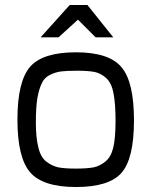

<svg xmlns="http://www.w3.org/2000/svg" viewBox="-20 -746 608 771"><path d="M143 -596 260 -726H331L435 -596H364L293 -667L215 -596ZM101 -54Q50 -113 50 -266Q50 -419 101 -478Q152 -536 285 -536Q418 -536 468 -476Q518 -417 518 -263Q518 -109 468 -52Q418 5 285 5Q152 5 101 -54ZM130 -352Q124 -315 124 -254Q124 -193 134 -154Q143 -115 166 -97Q190 -79 214 -74Q239 -69 284 -69Q330 -69 356 -74Q381 -79 404 -98Q426 -116 435 -154Q444 -193 444 -261Q444 -329 436 -370Q429 -411 407 -432Q385 -452 360 -457Q334 -462 290 -462Q246 -462 224 -459Q202 -456 180 -445Q158 -434 148 -412Q137 -390 130 -352Z"/></svg>

Font: Mina
Style: Regular
Weight: 400
Version: Version 1.000